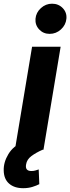

<svg xmlns="http://www.w3.org/2000/svg" viewBox="-63 -793 373 1017"><path d="M59.7 203.8Q12.8 203.8 -14.9 179.5Q-42.6 155.2 -43.3 110.1Q-44.7 66.8 -18.6 23.4Q7.5 -19.9 57.9 -40.8L163 0Q127.5 15.6 103.3 33.7Q79.2 51.8 75.3 77.4Q68.5 112.9 103.3 112.9Q115.4 112.9 125 109.9Q134.6 106.9 142 104.4L145.2 182.5Q131 190 109 196.9Q87 203.8 59.7 203.8ZM16 0 106.9 -545.5H258.2L167.3 0ZM199.9 -613.6Q166.5 -613.6 144.5 -637.1Q122.5 -660.5 125 -693.5Q127.8 -726.6 153.6 -750Q179.3 -773.4 212.7 -773.4Q246.8 -773.4 269.4 -750Q291.9 -726.6 288.7 -693.5Q285.5 -660.5 259.8 -637.1Q234 -613.6 199.9 -613.6Z"/></svg>

Font: Inter UI
Style: Bold Italic
Weight: 700
Italic angle: 9.39999°
Designer: Rasmus Andersson
Foundry: rsms
Version: 3.2;8d6f07862